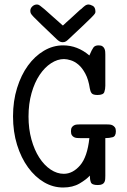

<svg xmlns="http://www.w3.org/2000/svg" viewBox="-20 -824 565 855"><path d="M115 -776Q115 -787 124 -795.5Q133 -804 145 -804Q151 -804 158 -799Q165 -794 178 -783Q191 -772 210 -754.5Q229 -737 259 -711H261Q265 -715 276.5 -725.5Q288 -736 301.5 -748Q315 -760 326.5 -771Q338 -782 343 -785Q351 -793 358.5 -798.5Q366 -804 375 -804Q381 -804 393 -798Q405 -792 405 -771Q405 -768 402.5 -763.5Q400 -759 388 -747Q376 -735 352 -712Q328 -689 285 -649Q280 -644 274 -640Q268 -636 259 -636Q251 -636 244.5 -640Q238 -644 233 -649Q189 -691 165 -714Q141 -737 130 -748.5Q119 -760 117 -765Q115 -770 115 -776ZM38 -306Q38 -374 56 -432Q74 -490 104.5 -532Q135 -574 175.5 -598Q216 -622 261 -622Q325 -622 378 -577Q389 -603 396 -612.5Q403 -622 419 -622Q430 -622 436 -618Q442 -614 445 -607.5Q448 -601 448.5 -594Q449 -587 449 -581V-442Q449 -427 444.5 -414Q440 -401 414 -401Q394 -401 388 -409Q382 -417 380 -430Q374 -470 360 -496Q346 -522 329.5 -536Q313 -550 295.5 -555.5Q278 -561 265 -561Q236 -561 207.5 -542.5Q179 -524 156.5 -490.5Q134 -457 120.5 -409.5Q107 -362 107 -305Q107 -250 120 -203Q133 -156 155 -122Q177 -88 205.5 -69Q234 -50 264 -50Q304 -50 336.5 -87.5Q369 -125 378 -209H336Q330 -209 323 -209.5Q316 -210 310 -213Q304 -216 300 -222Q296 -228 296 -240Q296 -251 300 -257Q304 -263 310 -266Q316 -269 323 -269.5Q330 -270 336 -270H455Q461 -270 468 -269.5Q475 -269 481 -266Q487 -263 491.5 -257Q496 -251 496 -240Q496 -217 481.5 -213Q467 -209 449 -209V-41Q449 -34 448.5 -26.5Q448 -19 445 -13Q442 -7 435 -3.5Q428 0 415 0Q389 0 384.5 -12.5Q380 -25 380 -42Q365 -25 334.5 -7Q304 11 261 11Q216 11 176 -12.5Q136 -36 105 -78.5Q74 -121 56 -179Q38 -237 38 -306Z"/></svg>

Font: CMU Typewriter Custom
Style: Regular
Weight: 500
Monospace: yes
Version: Version 0.7.0